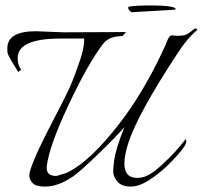

<svg xmlns="http://www.w3.org/2000/svg" viewBox="-20 -661 746 707"><path d="M112 -546 214 -542Q355 -543 444 -543L431 -528Q382 -528 360 -500Q304 -427 232.5 -275Q161 -123 152 -48Q152 -45 152 -42Q152 -13 188 -13L227 -25Q281 -52 340 -113Q484 -263 586 -488Q588 -491 593.5 -505.5Q599 -520 604 -526Q609 -532 617.5 -530.5Q626 -529 634.5 -529Q643 -529 657 -531Q671 -533 694 -554Q700 -558 706 -553V-550Q671 -522 636 -468Q487 -242 452 -133Q438 -88 438 -59Q438 -6 484 -6Q493 -6 503 -8Q536 -13 593 -70Q624 -98 664 -149Q671 -136 652 -112Q594 -40 531 1Q493 26 462 26Q423 26 408 2Q397 -13 397 -29Q397 -45 400 -68Q406 -113 437 -190Q439 -193 439 -194Q411 -161 345.5 -97.5Q280 -34 250 -12Q195 26 146 26Q144 26 143 26Q112 26 100 13Q88 0 88 -15Q88 -50 178 -222Q232 -325 246 -361Q260 -397 270 -426Q290 -478 290 -519H202Q45 -519 45 -447Q45 -421 58 -404L47 -396Q46 -398 33 -419Q8 -459 7.5 -468Q7 -477 7 -483Q7 -546 112 -546ZM620 -625 466 -616Q462 -616 456 -623Q450 -631 453 -636Q472 -641 538 -641Q608 -641 626 -631Q627 -631 626 -628Q625 -625 620 -625Z"/></svg>

Font: Italianno
Style: Regular
Weight: 400
Designer: Robert E. Leuschke
Foundry: Robert E. Leuschke
Version: Version 1.003